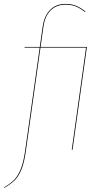

<svg xmlns="http://www.w3.org/2000/svg" viewBox="-54 -753 521 965"><path d="M382.8 -517.1 310.5 0H306.6L378.4 -513.7H149.4L75.7 8.3Q67.9 63.5 54.2 97.7Q40.5 131.8 21.5 151.4Q2.4 170.9 -32.2 191.4L-33.7 189Q-0.5 169.4 18.3 149.7Q37.1 129.9 50.5 96.2Q64 62.5 71.8 8.3L145.5 -513.7H69.3L69.8 -517.1H146L160.2 -618.2Q168.5 -674.3 198.5 -703.9Q228.5 -733.4 274.9 -733.4Q305.2 -733.4 328.1 -724.1Q351.1 -714.8 375.5 -695.3L372.6 -692.9Q348.6 -711.9 326.7 -720.7Q304.7 -729.5 274.9 -729.5Q230 -729.5 200.9 -701.2Q171.9 -672.9 164.1 -617.7L149.9 -517.1Z"/></svg>

Font: Fira Sans Compressed Four
Style: Italic
Weight: 100
Width: 3
Italic angle: -8°
Designer: Carrois Corporate & Edenspiekermann AG
Foundry: Carrois Corporate GbR & Edenspiekermann AG
Version: Version 4.203;PS 004.203;hotconv 1.0.88;makeotf.lib2.5.64775